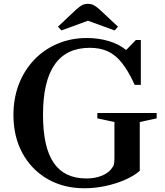

<svg xmlns="http://www.w3.org/2000/svg" viewBox="-20 -970 859 1000"><path d="M420 10.5Q310.5 10.5 227 -38Q143.5 -86.5 96.8 -172.5Q50 -258.5 50 -371Q50 -458 78.2 -531.2Q106.5 -604.5 158 -658.5Q209.5 -712.5 279.5 -742.2Q349.5 -772 432.5 -772Q493.5 -772 546.8 -756Q600 -740 634.5 -711H638.5L687.5 -761.5H713.5V-528H681.5Q649 -599.5 615.5 -641.8Q582 -684 541.8 -702.5Q501.5 -721 447.5 -721Q204 -721 204 -372.5Q204 -203 259.8 -121.8Q315.5 -40.5 430 -40.5Q476.5 -40.5 512.8 -55.8Q549 -71 566.5 -99.5Q572.5 -107.5 574.2 -117.8Q576 -128 576 -152.5V-334.5L487 -353.5V-381.5H796V-353.5L708 -334.5V-80.5Q679 -54.5 631.8 -33.8Q584.5 -13 529.2 -1.2Q474 10.5 420 10.5ZM300 -811.5 282 -831 377.5 -921Q393.5 -935 406.2 -942.5Q419 -950 438 -950Q455 -950 468.2 -943Q481.5 -936 498.5 -921L594.5 -831L577 -811.5L438 -862Z"/></svg>

Font: Libre Caslon Text Medium
Style: Regular
Weight: 500
Designer: Pablo Impallari, Rodrigo Fuenzalida, Katja Schimmel
Foundry: Pablo Impallari, Rodrigo Fuenzalida
Version: Version 2.000